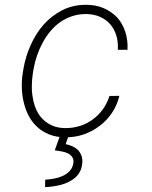

<svg xmlns="http://www.w3.org/2000/svg" viewBox="-20 -558 627 794"><path d="M251 -28.3Q220.2 -28.3 197 -38.3Q173.8 -48.3 157.2 -64.9Q140.6 -81.1 130.6 -103.3Q120.6 -125.5 116.2 -150.4Q111.3 -175.3 111.6 -201.9Q111.8 -228.5 115.7 -253.9L119.1 -274.4Q124 -301.8 133.5 -329.3Q143.1 -356.9 156.7 -381.8Q169.9 -406.7 188 -428.5Q206.1 -450.2 228.5 -466.3Q251 -481.9 277.8 -491Q304.7 -500 335.9 -500Q368.7 -499.5 393.8 -488.3Q418.9 -477.1 436 -457.5Q453.1 -437.5 461.2 -410.6Q469.2 -383.8 467.3 -352.1H507.3Q509.3 -391.6 498.3 -425.8Q487.3 -460 465.3 -484.9Q442.4 -509.3 409.9 -523.7Q377.4 -538.1 336.9 -538.1Q282.2 -538.6 237.8 -515.9Q193.4 -493.2 160.6 -456.5Q127.9 -418.9 106.7 -371.3Q85.4 -323.7 77.1 -274.4L73.7 -253.4Q69.3 -223.6 70.3 -193.4Q71.3 -163.1 78.1 -135.3Q85 -105 98.9 -78.6Q112.8 -52.2 134.3 -32.7Q155.3 -13.2 184.3 -1.7Q213.4 9.8 250.5 9.8Q290 10.3 326.2 -2.2Q362.3 -14.6 392.1 -37.6Q421.9 -59.6 443.1 -91.3Q464.4 -123 473.6 -161.6L432.6 -161.1Q423.3 -131.3 405.8 -106.7Q388.2 -82 364.7 -64.9Q340.8 -46.9 312 -37.6Q283.2 -28.3 251 -28.3ZM263.7 3.4H228L206.5 63.5Q219.2 65.4 233.9 67.9Q248.5 70.3 260.7 76.2Q272.5 82 279.3 92.5Q286.1 103 282.7 120.1Q278.8 139.2 266.1 151.4Q253.4 163.6 237.3 170.4Q220.7 177.7 201.9 180.9Q183.1 184.1 167 185.1L166.5 215.8Q181.6 215.3 199 212.9Q216.3 210.4 232.9 206.1Q249 201.7 264.4 194.1Q279.8 186.5 292 175.8Q303.2 165.5 310.5 151.9Q317.9 138.2 319.8 120.1Q322.3 101.6 317.4 87.4Q312.5 73.2 302.7 62.5Q293.5 53.7 280.3 47.4Q267.1 41 251.5 38.1Z"/></svg>

Font: Roboto Mono ExtraLight
Style: Italic
Weight: 250
Italic angle: -10°
Monospace: yes
Designer: Google
Version: Version 3.000